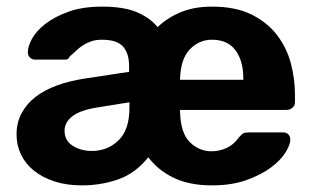

<svg xmlns="http://www.w3.org/2000/svg" viewBox="-20 -550 949 580"><path d="M227 10Q181 10 144.5 -2Q108 -14 82.5 -34.5Q57 -55 43.5 -83Q30 -111 30 -144Q30 -179 45 -207.5Q60 -236 87 -257Q114 -278 152.5 -292Q191 -306 238 -313L370 -333V-350Q370 -389 351.5 -409.5Q333 -430 288 -430Q268 -430 253.5 -424.5Q239 -419 228 -411.5Q217 -404 208 -395Q199 -386 191 -380Q187 -370 178 -370H86Q76 -370 70 -376.5Q64 -383 64 -392Q64 -409 76.5 -432.5Q89 -456 116.5 -477.5Q144 -499 186.5 -514.5Q229 -530 289 -530Q355 -530 395 -512.5Q435 -495 456 -468Q485 -496 525.5 -513Q566 -530 620 -530Q692 -530 740 -506Q788 -482 817 -444Q846 -406 858.5 -359Q871 -312 871 -265V-242Q871 -231 863.5 -224.5Q856 -218 845 -218H524V-210Q526 -147 554 -120Q582 -93 619 -93Q642 -93 663.5 -102.5Q685 -112 701 -134Q710 -145 715.5 -147.5Q721 -150 733 -150H836Q845 -150 851 -144Q857 -138 857 -128Q857 -113 842.5 -89.5Q828 -66 798.5 -44Q769 -22 724.5 -6Q680 10 620 10Q552 10 504.5 -13Q457 -36 428 -75Q390 -27 338 -8.5Q286 10 227 10ZM524 -309H715V-313Q715 -366 691.5 -398Q668 -430 620 -430Q582 -430 554 -401.5Q526 -373 524 -313ZM257 -94Q305 -94 338 -126Q371 -158 371 -224V-241L278 -226Q224 -218 199.5 -199.5Q175 -181 175 -155Q175 -125 200 -109.5Q225 -94 257 -94Z"/></svg>

Font: Fz Rubik SemBd
Style: Regular
Weight: 600
Designer: Hubert and Fischer
Foundry: Hubert and Fischer
Version: Vit hóa bi FontZin.com